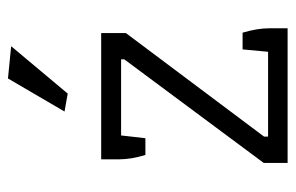

<svg xmlns="http://www.w3.org/2000/svg" viewBox="-150 -592 742 482"><g transform="rotate(-90 221.0 -351.0)"><path d="M182 -560 265 -702 346 -694 227 -552ZM53 -60 313 -410V-418H122L115 -357H73Q62 -392 62 -424V-468H379V-406L119 -59V-49H332L338 -113H380Q391 -76 391 -46V0H53Z"/></g></svg>

Font: Athiti
Style: Regular
Weight: 400
Designer: CadsonDemak Team
Foundry: CadsonDemak
Version: Version 1.033